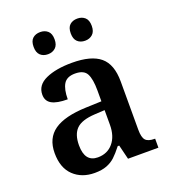

<svg xmlns="http://www.w3.org/2000/svg" viewBox="-138 -849 857 962"><g transform="rotate(-20 291.0 -368.5)"><path d="M47 -152Q47 -231 102.5 -270Q158 -309 273 -313L356 -316V-374Q356 -434 341 -463Q326 -492 279 -492Q235 -492 218 -464Q201 -436 201 -383Q144 -383 116.5 -398.5Q89 -414 89 -448Q89 -499 143 -523.5Q197 -548 283 -548Q385 -548 433 -508Q481 -468 481 -376V-119Q481 -78 494.5 -63Q508 -48 542 -48H545V0H383L364 -77H356Q331 -45 312 -27.5Q293 -10 267 0Q241 10 203 10Q134 10 90.5 -31.5Q47 -73 47 -152ZM356 -191V-269L302 -266Q232 -262 203.5 -233.5Q175 -205 175 -147Q175 -58 244 -58Q295 -58 325.5 -94Q356 -130 356 -191ZM130 -688Q130 -719 145.5 -733Q161 -747 186 -747Q210 -747 226 -733Q242 -719 242 -688Q242 -658 226 -643.5Q210 -629 186 -629Q161 -629 145.5 -643.5Q130 -658 130 -688ZM328 -688Q328 -719 343.5 -733Q359 -747 384 -747Q408 -747 424 -733Q440 -719 440 -688Q440 -658 424 -643.5Q408 -629 384 -629Q359 -629 343.5 -643.5Q328 -658 328 -688Z"/></g></svg>

Font: Noto Serif SemiBold
Style: Regular
Weight: 600
Designer: Monotype Design Team
Foundry: Monotype Imaging Inc.
Version: Version 1.001